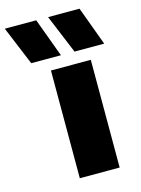

<svg xmlns="http://www.w3.org/2000/svg" viewBox="-243 -877 697 947"><g transform="rotate(-15 105.0 -404.0)"><path d="M44 0V-550H247.5V0ZM180.5 -610 98.5 -808H259L332 -610ZM-40.5 -610 -122.5 -808H38L111 -610Z"/></g></svg>

Font: Encode Sans SemiCondensed SemiCondensed Black
Style: Regular
Weight: 900
Width: 4
Designer: Multiple Designers
Foundry: Impallari Type
Version: Version 3.000; ttfautohint (v1.8.3) -l 8 -r 50 -G 200 -x 14 